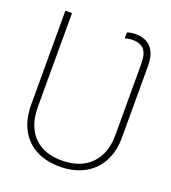

<svg xmlns="http://www.w3.org/2000/svg" viewBox="-133 -817 828 928"><g transform="rotate(20 281.0 -353.0)"><path d="M47.9 -224.6V-707H82V-224.6Q82 -158.7 106 -112.8Q129.9 -66.9 173.8 -43.7Q217.8 -20.5 278.3 -20.5Q339.8 -20.5 385.3 -44.2Q430.7 -67.9 455.6 -113.8Q480.5 -159.7 480.5 -224.6V-591.8Q480.5 -641.6 461.7 -663.6Q442.9 -685.5 400.4 -685.5Q383.8 -685.5 363.3 -679.7V-710Q382.3 -716.8 406.2 -716.8Q459.5 -716.8 487.1 -685.1Q514.6 -653.3 514.6 -591.8V-224.6Q514.6 -150.9 484.9 -97.7Q455.1 -44.4 401.9 -16.8Q348.6 10.7 278.3 10.7Q208.5 10.7 156.7 -16.6Q105 -43.9 76.4 -96.9Q47.9 -149.9 47.9 -224.6Z"/></g></svg>

Font: Pretendard Thin
Style: Regular
Weight: 100
Designer: Base glyphs from Inter by Rasmus Andersson; Hangeul glyphs from Noto Sans CJK(Source Han Sans) by Jang Soo-young and Kan
Foundry: Kil Hyung-jin
Version: Version 1.309